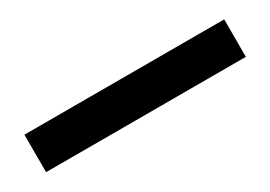

<svg xmlns="http://www.w3.org/2000/svg" viewBox="-13 -79 587 417"><g transform="rotate(-30 280.5 129.0)"><path d="M30 176V82H531V176Z"/></g></svg>

Font: IBM Plex Thai Medium
Style: Regular
Weight: 500
Designer: Mike Abbink, Paul van der Laan, Pieter van Rosmalen, Ben Mitchell, Mark Frömberg
Foundry: Bold Monday
Version: Version 1.0